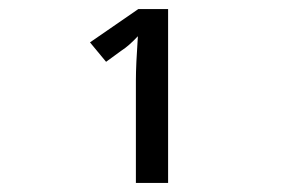

<svg xmlns="http://www.w3.org/2000/svg" viewBox="-20 -733 640 425"><path d="M286.1 -712.9H352.1V-328.1H280.8V-555.2Q280.8 -588.9 285.2 -652.8Q265.1 -631.3 249 -621.1L214.8 -596.2L179.2 -639.2Z"/></svg>

Font: TypoPRO Noto Mono
Style: Regular
Weight: 400
Designer: Monotype Design Team
Foundry: Monotype Imaging Inc.
Version: Version 1.00